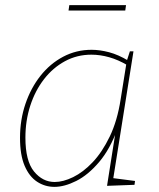

<svg xmlns="http://www.w3.org/2000/svg" viewBox="-20 -722 619 748"><path d="M192 6Q155 6 124.5 -14Q94 -34 76 -76Q58 -118 58 -185Q58 -255 79 -317Q100 -379 137.5 -426.5Q175 -474 226 -501Q277 -528 337 -528Q369 -528 405 -518.5Q441 -509 481 -485L473 -482L486 -522H500L420 -19L413 -29L506 -17L504 -2L397 2L432 -220L438 -221Q409 -141 366 -90.5Q323 -40 277 -17Q231 6 192 6ZM193 -13Q226 -13 265 -32Q304 -51 341 -90Q378 -129 407.5 -190Q437 -251 450 -335L473 -479L478 -467Q441 -489 405.5 -499Q370 -509 336 -509Q280 -509 233 -483.5Q186 -458 151.5 -413.5Q117 -369 98 -310.5Q79 -252 79 -186Q79 -95 112.5 -54Q146 -13 193 -13ZM471 -702 468 -681H247L250 -702Z"/></svg>

Font: Bitter Thin
Style: Italic
Weight: 100
Italic angle: -9°
Designer: Sol Matas, and Bitter project Authors
Foundry: Sol Matas
Version: Version 2.002